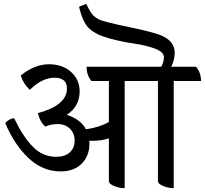

<svg xmlns="http://www.w3.org/2000/svg" viewBox="-20 -958 1065 998"><path d="M1025 -537H883V20Q854 20 827.5 8.5Q801 -3 801 -16V-537H628V20Q599 20 572.5 8.5Q546 -3 546 -16V-239Q509 -226 457 -226H444Q445 -222 445 -212Q445 -148 405 -107.5Q365 -67 295 -67Q201 -67 127 -137.5Q53 -208 7 -319Q27 -340 53 -344Q101 -245 152 -194Q203 -143 271 -143Q318 -143 343 -166Q368 -189 368 -227Q368 -265 343.5 -289Q319 -313 281 -313Q243 -313 216 -300Q188 -323 177 -370Q328 -411 328 -498Q328 -554 263.5 -554Q199 -554 135 -491Q101 -522 88 -566Q161 -624 233.5 -624Q306 -624 350 -583.5Q394 -543 394 -483Q394 -405 327 -361Q398 -339 427 -286Q497 -296 546 -324V-537H455Q430 -567 430 -611H818Q832 -636 832 -660Q832 -688 785 -705.5Q738 -723 677 -731.5Q616 -740 548 -758.5Q480 -777 445 -808.5Q410 -840 391 -923L428 -938Q446 -901 458.5 -885Q471 -869 494 -857Q517 -845 652.5 -817Q788 -789 826 -770Q888 -741 888 -684Q888 -647 870 -611H999Q1025 -580 1025 -537Z"/></svg>

Font: Karma Medium
Style: Regular
Weight: 500
Designer: Joana Correia
Foundry: Indian Type Foundry
Version: Version 1.202;PS 1.0;hotconv 1.0.78;makeotf.lib2.5.61930; tt